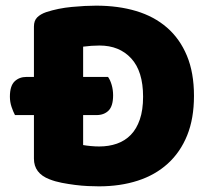

<svg xmlns="http://www.w3.org/2000/svg" viewBox="-20 -643 741 679"><path d="M330 16Q313 16 291 15Q269 14 245.5 11Q222 8 198.5 3.5Q175 -1 155 -9Q100 -30 100 -82V-236H33Q27 -247 21 -264.5Q15 -282 15 -301Q15 -339 31.5 -355Q48 -371 74 -371H100V-549Q100 -570 111.5 -581.5Q123 -593 143 -600Q186 -614 234 -618.5Q282 -623 320 -623Q398 -623 461.5 -604Q525 -585 570.5 -545.5Q616 -506 641 -446Q666 -386 666 -304Q666 -224 642 -164.5Q618 -105 573.5 -64.5Q529 -24 467 -4Q405 16 330 16ZM274 -130Q285 -128 301 -126.5Q317 -125 331 -125Q365 -125 393.5 -135Q422 -145 442.5 -166Q463 -187 474.5 -220.5Q486 -254 486 -301Q486 -391 444 -436.5Q402 -482 332 -482Q318 -482 303.5 -481Q289 -480 274 -478V-371H362Q370 -360 375 -342.5Q380 -325 380 -306Q380 -268 364 -252Q348 -236 321 -236H274Z"/></svg>

Font: Baloo Tammudu
Style: Regular
Weight: 400
Designer: Omkar Shende and Ek Type
Foundry: Ek Type
Version: Version 1.007;PS 1.000;hotconv 1.0.88;makeotf.lib2.5.647800